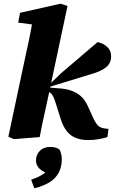

<svg xmlns="http://www.w3.org/2000/svg" viewBox="-20 -739 619 1035"><path d="M25 -2 113 -416Q125 -470 136 -522Q147 -574 156 -629L218 -599L78 -617L88 -670L306 -719L344 -707L237 -204Q229 -166 221.5 -132.5Q214 -99 207 -67Q200 -35 194 0L55 11ZM559 0Q540 6 512.5 11Q485 16 457 16Q398 16 362.5 -10Q327 -36 307 -98L280 -184Q273 -206 267 -218.5Q261 -231 253.5 -237Q246 -243 234 -247L225 -250V-286H249L309 -344L506 -512Q536 -506 557.5 -486.5Q579 -467 579 -435Q579 -399 552 -376.5Q525 -354 467 -338L244 -270L246 -267L295 -263Q334 -261 364 -250.5Q394 -240 416 -220.5Q438 -201 453 -168L484 -100Q497 -73 509 -61.5Q521 -50 542 -47L565 -44ZM313 120Q313 161 296.5 192Q280 223 247 243.5Q214 264 165 276L148 230Q172 221 190 212.5Q208 204 221.5 193Q235 182 247 166L248 200Q211 188 192.5 170Q174 152 174 125Q174 96 194.5 74.5Q215 53 252 53Q269 53 282.5 57.5Q296 62 303 70Q307 80 310 92Q313 104 313 120Z"/></svg>

Font: Source Serif 4 ExtraBold
Style: Italic
Weight: 800
Italic angle: -12°
Designer: Frank Grießhammer
Foundry: Adobe Systems Incorporated
Version: Version 4.004;hotconv 1.0.116;makeotfexe 2.5.65601